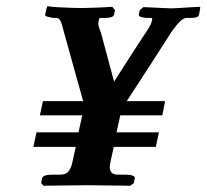

<svg xmlns="http://www.w3.org/2000/svg" viewBox="-20 -600 668 621"><path d="M494 -172 484 -125H348L337 -75Q336 -70 335.5 -66Q335 -62 335 -59Q335 -35 362 -35H388Q401 -35 409 -32Q417 -29 416 -23L413 -8L401 1Q401 1 385 0.5Q369 0 346 0Q323 0 300 -0.5Q277 -1 263 -1Q250 -1 226.5 -0.5Q203 0 178.5 0Q154 0 137.5 0.5Q121 1 121 1L113 -8L116 -23Q119 -35 148 -35H174Q193 -35 201.5 -45.5Q210 -56 214 -75L225 -125H88L98 -172H234L246 -227H109L119 -273H249Q233 -330 217.5 -385.5Q202 -441 186 -499Q181 -521 176 -531.5Q171 -542 163 -542H152Q146 -543 135.5 -545.5Q125 -548 126 -552L130 -571L133 -580Q145 -578 169.5 -576.5Q194 -575 216 -574.5Q238 -574 244 -574Q247 -574 266.5 -574.5Q286 -575 308.5 -576Q331 -577 343 -578L352 -567L349 -553Q347 -542 318 -542H305Q300 -542 299 -532Q299 -531 298.5 -529Q298 -527 298 -525Q298 -514 306 -496L349 -336Q376 -378 402.5 -419.5Q429 -461 457 -503Q469 -521 471 -532Q474 -542 470 -542H452Q437 -544 432.5 -546.5Q428 -549 429 -553L432 -567L444 -577Q448 -577 467.5 -576Q487 -575 507.5 -574Q528 -573 534 -573Q538 -573 557 -574Q576 -575 597 -576.5Q618 -578 628 -578L627 -571L624 -553Q623 -549 618.5 -545.5Q614 -542 591 -542H584Q574 -542 563.5 -532Q553 -522 536 -499Q499 -441 463.5 -386Q428 -331 390 -273H514L505 -227H369L357 -172Z"/></svg>

Font: Libertinus Serif Semibold Italic
Style: Regular
Weight: 600
Italic angle: -11.5°
Designer: Philipp H. Poll, Khaled Hosny
Foundry: Caleb Maclennan
Version: Version 7.051;RELEASE